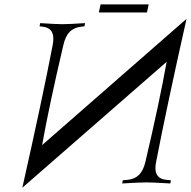

<svg xmlns="http://www.w3.org/2000/svg" viewBox="-20 -838 872 877"><path d="M741.2 -555.7 82 19.5Q171.9 -379.4 220.7 -632.3Q223.6 -648.4 223.6 -661.6Q223.6 -711.4 173.8 -716.3L160.6 -717.8L163.6 -732.4Q237.3 -727.5 265.1 -727.5Q293.5 -727.5 368.7 -732.4L365.7 -717.8L351.6 -716.3Q317.9 -712.4 298.3 -692.6Q278.8 -672.9 269.5 -632.3Q204.6 -356.4 172.4 -175.3L832 -752Q742.7 -354.5 693.4 -100.1Q689.9 -84.5 689.9 -70.3Q689.9 -21 740.2 -16.6L760.7 -14.6L757.8 0Q676.8 -4.9 648.9 -4.9Q620.6 -4.9 538.1 0L541 -14.6L562.5 -16.6Q595.2 -19.5 615.2 -39.6Q635.3 -59.6 644.5 -100.1Q708.5 -372.1 741.2 -555.7ZM659.2 -817.9 651.4 -781.2H431.6L439.5 -817.9Z"/></svg>

Font: Flanker
Style: Italic
Weight: 400
Italic angle: -12°
Designer: Flanker
Version: Version 2.027